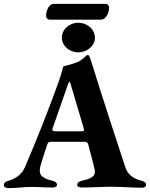

<svg xmlns="http://www.w3.org/2000/svg" viewBox="-24 -962 771 987"><path d="M232 -861H496C517 -861 537 -891 537 -924C537 -933 530 -942 519 -942H250C231 -942 213 -913 213 -879C213 -870 221 -861 232 -861ZM377 -693C425 -693 464 -727 464 -768C464 -811 425 -845 377 -845C332 -845 294 -811 294 -768C294 -727 332 -693 377 -693ZM22 5C62 5 97 -1 137 -1C177 -1 207 2 246 2C261 2 269 -3 269 -12C269 -23 259 -30 245 -33C187 -47 174 -65 183 -105C192 -139 206 -180 218 -216C221 -227 225 -233 235 -233H412C423 -233 427 -228 430 -218C440 -177 454 -130 462 -93C471 -57 447 -44 397 -33C384 -30 373 -23 373 -12C373 -3 383 2 395 2C436 2 506 -2 545 -2C590 -2 667 3 707 3C718 3 727 -2 727 -12C727 -24 717 -29 703 -33C663 -43 633 -63 620 -103C564 -273 501 -466 445 -646C442 -657 439 -664 435 -673C433 -678 430 -679 427 -679C425 -679 422 -678 419 -676C411 -667 393 -650 370 -641C345 -632 327 -627 302 -621C299 -617 296 -594 277 -540C221 -386 168 -251 103 -100C88 -66 58 -44 20 -33C6 -29 -4 -24 -4 -11C-4 1 7 5 22 5ZM263 -287C254 -287 245 -289 245 -296C245 -299 246 -302 247 -304L326 -530C329 -536 331 -541 333 -541C335 -541 337 -537 339 -530L406 -304C407 -300 408 -298 408 -294C408 -289 404 -287 393 -287Z"/></svg>

Font: EB Garamond
Style: Bold
Weight: 700
Designer: Georg Duffner and Octavio Pardo
Foundry: Georg Duffner
Version: Version 1.000;PS 001.000;hotconv 1.0.88;makeotf.lib2.5.64775